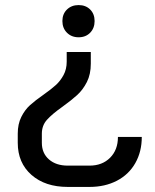

<svg xmlns="http://www.w3.org/2000/svg" viewBox="-20 -527 613 757"><path d="M353 -444Q353 -416 335.5 -398Q318 -380 290 -380Q262 -380 244 -398Q226 -416 226 -444Q226 -472 244 -489.5Q262 -507 290 -507Q318 -507 335.5 -489.5Q353 -472 353 -444ZM338 -276Q338 -234 322.5 -203.5Q307 -173 284.5 -152.5Q262 -132 226 -106Q185 -77 165 -54.5Q145 -32 145 0V36Q145 77 173 101.5Q201 126 247 126H333Q383 126 414 95Q445 64 445 13H539Q539 71 513.5 116Q488 161 441 185.5Q394 210 333 210H247Q158 210 104 162.5Q50 115 50 36V0Q50 -38 64 -66Q78 -94 98.5 -112.5Q119 -131 152 -154Q183 -176 200.5 -192Q218 -208 230.5 -231Q243 -254 243 -284V-322H338Z"/></svg>

Font: Bai Jamjuree Medium
Style: Regular
Weight: 500
Version: Version 1.000; ttfautohint (v1.6)